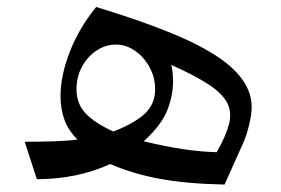

<svg xmlns="http://www.w3.org/2000/svg" viewBox="-20 -503 788 539"><path d="M49.3 -105Q92.8 -105 133.3 -106.4Q173.8 -107.9 197.3 -111.3Q171.9 -136.7 160.9 -166.7Q149.9 -196.8 149.9 -233.9Q149.9 -290 175.8 -357.2Q201.7 -424.3 250 -483.4Q309.6 -465.3 359.1 -448.2Q408.7 -431.2 452.1 -413.6Q573.2 -365.2 629.9 -313.7Q686.5 -262.2 686.5 -202.6Q686.5 -182.1 679.4 -152.6Q672.4 -123 662.1 -100.1L610.4 15.1Q507.3 13.2 430.4 -0.7Q353.5 -14.6 289.6 -42.5Q196.3 0 83.5 0ZM298.3 -133.8Q358.4 -157.2 387 -184.3Q415.5 -211.4 415.5 -252.4Q415.5 -285.6 399.9 -314.2Q384.3 -342.8 359.1 -360.4Q334 -377.9 305.2 -377.9Q276.4 -377.9 251 -361.1Q225.6 -344.2 210.2 -315.9Q194.8 -287.6 194.8 -252.4Q194.8 -211.4 220.7 -184.3Q246.6 -157.2 298.3 -133.8ZM383.3 -106.4Q446.3 -91.3 494.4 -84.2Q542.5 -77.1 588.4 -75.7Q614.7 -122.1 623 -155Q631.3 -188 617.7 -214.4Q604 -240.7 565.7 -265.9Q527.3 -291 460.9 -320.8Q463.4 -309.6 464.6 -298.3Q465.8 -287.1 465.8 -275.4Q465.8 -234.4 449.2 -192.6Q432.6 -150.9 383.3 -106.4Z"/></svg>

Font: Pinar DS1 Medium
Style: Regular
Weight: 500
Designer: Amin Abedi
Version: Version 3.000